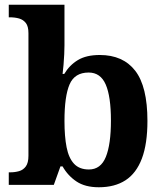

<svg xmlns="http://www.w3.org/2000/svg" viewBox="-20 -780 689 810"><path d="M397 10Q339 10 302.5 -14.5Q266 -39 244 -78H235L207 0H17V-53H24Q43 -53 60.5 -58Q78 -63 89 -78Q100 -93 100 -123V-640Q100 -669 89 -683Q78 -697 60.5 -702Q43 -707 21 -707H17V-760H252V-589Q252 -574 251 -551.5Q250 -529 248 -506Q246 -483 244 -468H251Q273 -505 308.5 -526.5Q344 -548 401 -548Q499 -548 550.5 -481.5Q602 -415 602 -270Q602 -173 578.5 -111Q555 -49 509.5 -19.5Q464 10 397 10ZM355 -65Q405 -65 426.5 -118Q448 -171 448 -271Q448 -373 426 -423.5Q404 -474 354 -474Q295 -474 273.5 -424Q252 -374 252 -270Q252 -204 261 -158.5Q270 -113 292.5 -89Q315 -65 355 -65Z"/></svg>

Font: Noto Serif Tamil
Style: Bold
Weight: 700
Designer: Indian Type Foundry, Tom Grace, and the Monotype Design Team
Foundry: Monotype Imaging Inc.
Version: Version 2.003